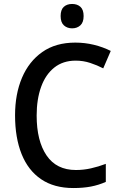

<svg xmlns="http://www.w3.org/2000/svg" viewBox="-20 -1032 608 969"><path d="M362 -726Q298 -726 254 -691Q210 -656 187.5 -593.5Q165 -531 165 -449Q165 -321 215 -247.5Q265 -174 363 -174Q402 -174 439.5 -182.5Q477 -191 514 -205V-114Q478 -98 439 -90.5Q400 -83 350 -83Q253 -83 187.5 -127.5Q122 -172 89 -254.5Q56 -337 56 -450Q56 -557 91 -639.5Q126 -722 193.5 -769.5Q261 -817 360 -817Q408 -817 453.5 -806Q499 -795 539 -775L501 -687Q470 -703 435 -714.5Q400 -726 362 -726ZM344 -1012Q370 -1012 386 -997.5Q402 -983 402 -951Q402 -919 385.5 -904Q369 -889 344 -889Q319 -889 302.5 -904Q286 -919 286 -951Q286 -983 302 -997.5Q318 -1012 344 -1012Z"/></svg>

Font: Noto Sans Telugu UI SemiCondensed Medium
Style: Regular
Weight: 500
Width: 4
Designer: Jelle Bosma - Monotype Design Team
Foundry: Monotype Imaging Inc.
Version: Version 2.005; ttfautohint (v1.8.4.7-5d5b)